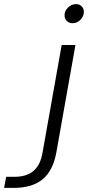

<svg xmlns="http://www.w3.org/2000/svg" viewBox="-156 -689 428 934"><path d="M158 -615Q158 -636 175 -652.5Q192 -669 214 -669Q231 -669 241.5 -658Q252 -647 252 -631Q252 -610 235.5 -593Q219 -576 197 -576Q180 -576 169 -587Q158 -598 158 -615ZM-126 171H-85Q-26 171 7.5 142Q41 113 51 53L144 -470H211L118 53Q102 141 51.5 183Q1 225 -90 225H-136Z"/></svg>

Font: KoHo
Style: Italic
Weight: 400
Italic angle: -10°
Designer: Cadson Demak & Katatrad Team
Foundry: Cadson Demak Co.,Ltd.
Version: Version 1.000